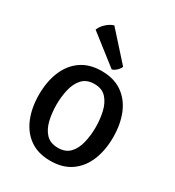

<svg xmlns="http://www.w3.org/2000/svg" viewBox="-179 -843 879 962"><g transform="rotate(30 260.0 -362.0)"><path d="M474.5 -246.5Q474.5 -170.5 450.2 -112Q426 -53.5 378.2 -20.2Q330.5 13 259.5 13Q188.5 13 141 -20.5Q93.5 -54 69.5 -112.8Q45.5 -171.5 45.5 -246.5Q45.5 -322.5 69.8 -381Q94 -439.5 141.8 -472.8Q189.5 -506 259.5 -506Q331 -506 378.8 -472.5Q426.5 -439 450.5 -380.5Q474.5 -322 474.5 -246.5ZM146.5 -246.5Q146.5 -199.5 156.5 -157.2Q166.5 -115 191.2 -88.8Q216 -62.5 260.5 -62.5Q304.5 -62.5 329 -88.8Q353.5 -115 363.5 -157.2Q373.5 -199.5 373.5 -246.5Q373.5 -293.5 363.5 -335.8Q353.5 -378 329 -404.8Q304.5 -431.5 260.5 -431.5Q216 -431.5 191.2 -404.8Q166.5 -378 156.5 -335.8Q146.5 -293.5 146.5 -246.5ZM199 -735.5Q176.5 -728.5 156.2 -709.8Q136 -691 128.5 -670L298 -537.5Q311.5 -541.5 323.5 -552.8Q335.5 -564 341 -577.5Z"/></g></svg>

Font: Signika Negative
Style: Regular
Weight: 400
Designer: Anna Giedry
Foundry: Anna Giedry
Version: Version 2.001